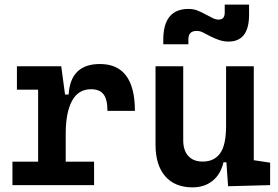

<svg xmlns="http://www.w3.org/2000/svg" viewBox="-20 -806 1212 836"><path d="M34.2 0V-102.1H146V-415.5H53.7V-517.6H246.6L263.2 -394.5H278.8Q287.1 -527.3 415 -527.3Q567.4 -527.3 567.4 -323.2H447.8Q447.8 -373.5 430.7 -395.5Q413.6 -417.5 376.5 -417.5Q320.8 -417.5 293.5 -366.7Q266.1 -315.9 266.1 -222.7V-102.1H389.6V0Z M818.4 9.8Q741.2 9.8 699.2 -38.8Q657.2 -87.4 657.2 -175.8V-517.6H777.8V-195.3Q777.8 -150.9 800 -126.7Q822.3 -102.5 862.3 -102.5Q912.6 -102.5 938.5 -138.4Q964.4 -174.3 964.4 -258.8V-517.6H1085V-108.4L1156.2 -97.7V0L973.1 4.9L965.8 -99.6H953.1Q940.9 -46.9 905.5 -18.6Q870.1 9.8 818.4 9.8ZM690.9 -613.3V-632.8Q690.9 -767.1 800.8 -767.1Q821.8 -767.1 838.4 -760.7Q855 -754.4 875.5 -743.2Q894 -733.4 906.7 -727.1Q919.4 -720.7 932.1 -720.7Q958.5 -720.7 958.5 -751V-786.1H1064.5V-742.2Q1064.5 -625 975.1 -625Q954.6 -625 934.6 -631.6Q914.6 -638.2 893.1 -649.4Q877.4 -657.7 864 -664.6Q850.6 -671.4 836.4 -671.4Q800.3 -671.4 800.3 -635.3V-613.3Z"/></svg>

Font: Caskaydia Cove SemiBold
Style: Regular
Weight: 600
Monospace: yes
Designer: Aaron Bell
Foundry: Saja Typeworks
Version: Version 4.300; ttfautohint (v1.8.3)